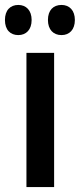

<svg xmlns="http://www.w3.org/2000/svg" viewBox="-47 -757 323 777"><path d="M-27 -676C-27 -636 -5 -615 27 -615C59 -615 81 -637 81 -676C81 -715 59 -737 27 -737C-5 -737 -27 -716 -27 -676ZM147 -676C147 -637 169 -615 202 -615C234 -615 256 -637 256 -676C256 -715 234 -737 202 -737C169 -737 147 -716 147 -676ZM172 0V-543H60V0Z"/></svg>

Font: Noto Sans Arabic UI XCn SmBd
Style: Regular
Weight: 600
Width: 2
Designer: Monotype Design Team, Nadine Chahine and Nizar Qandah
Foundry: Monotype Imaging Inc.
Version: Version 2.010